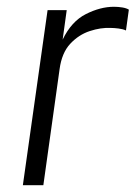

<svg xmlns="http://www.w3.org/2000/svg" viewBox="-20 -547 404 567"><path d="M47.5 0 120.5 -517H177L165 -430Q191 -484 233.8 -505.5Q276.5 -527 316.5 -527Q329 -527 341.2 -525Q353.5 -523 360.5 -518.5L352 -457Q344 -461 330.2 -462.8Q316.5 -464.5 307.5 -464.5Q277.5 -466 245 -455.2Q212.5 -444.5 187.5 -417.8Q162.5 -391 156 -343L108 0Z"/></svg>

Font: Public Sans ExtraLight
Style: Italic
Weight: 200
Italic angle: -8°
Designer: The Public Sans project authors (U.S. Web Design System). Libre Franklin designed by Pablo Impallari and Rodrigo Fuenzal
Version: Version 1.007; ttfautohint (v1.8.1) -l 8 -r 50 -G 200 -x 14 